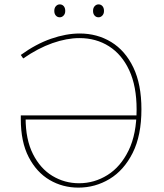

<svg xmlns="http://www.w3.org/2000/svg" viewBox="-20 -851 748 877"><path d="M338 6Q266 6 206.5 -29Q147 -64 111 -133.5Q75 -203 75 -307Q75 -312 75 -316Q75 -320 75 -324H617V-305H87L97 -312Q97 -214 130.5 -147.5Q164 -81 219.5 -47.5Q275 -14 341 -14Q411 -14 471 -51.5Q531 -89 567.5 -164Q604 -239 604 -351Q604 -457 570.5 -529.5Q537 -602 478 -639.5Q419 -677 343 -677Q285 -677 219.5 -654Q154 -631 86 -584L75 -600Q144 -650 213 -674Q282 -698 344 -698Q424 -698 488 -659Q552 -620 589 -543Q626 -466 626 -352Q626 -232 586 -152.5Q546 -73 480.5 -33.5Q415 6 338 6ZM430 -772Q419 -772 412 -780Q405 -788 405 -801Q405 -815 412.5 -823Q420 -831 430 -831Q441 -831 448 -823Q455 -815 455 -801Q455 -788 447.5 -780Q440 -772 430 -772ZM253 -772Q242 -772 235 -780Q228 -788 228 -801Q228 -815 235.5 -823Q243 -831 253 -831Q264 -831 271 -823Q278 -815 278 -801Q278 -788 270.5 -780Q263 -772 253 -772Z"/></svg>

Font: Bitter Thin
Style: Regular
Weight: 100
Designer: Sol Matas, and Bitter project Authors
Foundry: Sol Matas
Version: Version 2.002